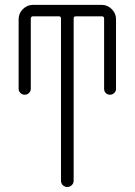

<svg xmlns="http://www.w3.org/2000/svg" viewBox="-20 -750 540 770"><path d="M54.7 -393.6V-672.9Q54.7 -696.3 71.8 -713.4Q88.9 -730.5 112.3 -730.5H387.7Q411.1 -730.5 428.2 -713.4Q445.3 -696.3 445.3 -672.9V-393.6Q445.3 -383.8 438 -377Q430.7 -370.1 420.9 -370.1Q411.1 -370.1 404.3 -377Q397.5 -383.8 397.5 -393.6V-675.8Q397.5 -684.6 387.7 -684.6H284.2Q275.4 -684.6 275.4 -675.8V-25.4Q275.4 -14.6 267.6 -7.3Q259.8 0 250 0Q240.2 0 232.4 -6.8Q224.6 -13.7 224.6 -25.4V-675.8Q224.6 -684.6 215.8 -684.6H112.3Q104.5 -684.6 103.5 -675.8V-393.6Q103.5 -383.8 96.2 -377Q88.9 -370.1 79.1 -370.1Q69.3 -370.1 62 -377Q54.7 -383.8 54.7 -393.6Z"/></svg>

Font: Rounded-X Mgen+ 2m light
Style: Regular
Weight: 200
Designer: [Source Han Sans]
Ryoko NISHIZUKA  (kana & ideographs); Paul D. Hunt (Latin, Greek & Cyrillic); Wenlong ZHANG  (bopomofo
Version: Version 1.059.20150602